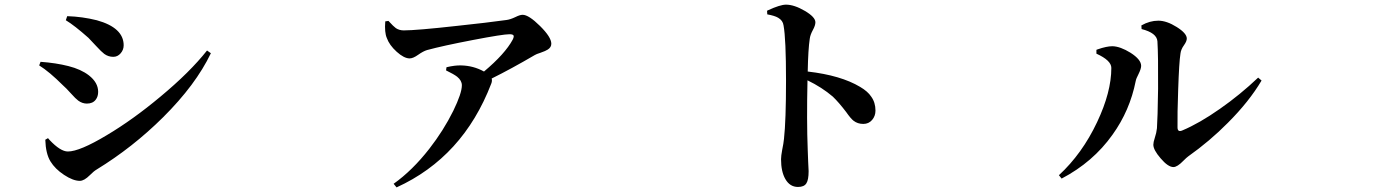

<svg xmlns="http://www.w3.org/2000/svg" viewBox="-20 -774 6040 830"><path d="M325.2 7.8Q295.9 7.8 256.8 -18.1Q217.8 -43.9 198.2 -76.2Q177.7 -109.4 175.8 -169.9L187.5 -176.8Q189.5 -174.8 194.3 -168.9Q241.2 -119.1 273.4 -119.1Q324.2 -119.1 441.4 -189.5Q554.7 -256.8 673.8 -356.4Q800.8 -461.9 875 -555.7L891.6 -543.9Q826.2 -407.2 684.6 -266.6Q553.7 -136.7 397.5 -41Q385.7 -34.2 368.2 -16.6Q343.8 7.8 325.2 7.8ZM355.5 -326.2Q335.9 -326.2 318.4 -338.9Q307.6 -346.7 286.6 -370.1Q265.6 -393.6 252 -405.3Q193.4 -463.9 149.4 -491.2L155.3 -506.8Q221.7 -502 275.9 -488.3Q330.1 -474.6 364.3 -448.2Q404.3 -417 404.3 -377Q404.3 -356.4 393.6 -342.8Q380.9 -326.2 355.5 -326.2ZM469.7 -528.3Q448.2 -528.3 430.7 -541Q418.9 -549.8 395.5 -575.2Q375 -597.7 362.3 -610.4Q301.8 -664.1 264.6 -686.5L270.5 -704.1Q335.9 -702.1 398.4 -686.5Q514.6 -654.3 514.6 -578.1Q514.6 -558.6 501.5 -543.5Q488.3 -528.3 469.7 -528.3Z M1694.3 36.1 1681.6 20.5Q1762.7 -37.1 1835.9 -130.9Q1897.5 -210 1939.5 -294.9Q1976.6 -371.1 1976.6 -405.3Q1976.6 -425.8 1956.1 -442.4Q1942.4 -453.1 1908.2 -469.7L1910.2 -483.4Q1947.3 -492.2 1973.6 -491.2Q2026.4 -490.2 2072.3 -464.8Q2163.1 -541 2196.3 -602.5Q2203.1 -616.2 2199.7 -621.1Q2196.3 -626 2182.6 -626Q2154.3 -626 2024.4 -601.1Q1894.5 -576.2 1826.2 -557.6Q1809.6 -552.7 1787.6 -537.1Q1765.6 -521.5 1751 -521.5Q1726.6 -521.5 1694.8 -550.3Q1663.1 -579.1 1652.3 -609.4Q1641.6 -633.8 1645.5 -681.6L1659.2 -683.6L1660.2 -682.6Q1681.6 -659.2 1691.4 -652.3Q1706.1 -642.6 1725.6 -642.6Q1780.3 -642.6 1955.1 -662.1Q2085 -675.8 2168.9 -687.5Q2185.5 -689.5 2208 -700.2Q2227.5 -710 2239.3 -710Q2265.6 -710 2314.5 -661.6Q2363.3 -613.3 2363.3 -585Q2363.3 -569.3 2347.7 -559.6Q2338.9 -553.7 2316.4 -545.9Q2297.9 -540 2292 -536.1Q2188.5 -475.6 2105.5 -434.6Q2108.4 -423.8 2103.5 -412.1Q1981.4 -94.7 1694.3 36.1Z M3429.7 34.2Q3394.5 34.2 3375 0Q3356.4 -32.2 3356.4 -85.9Q3356.4 -99.6 3361.3 -126Q3367.2 -154.3 3369.1 -173.8Q3377.9 -252.9 3377.9 -425.8Q3377.9 -606.4 3367.2 -664.1Q3364.3 -685.5 3343.8 -697.3Q3329.1 -706.1 3296.9 -711.9L3295.9 -727.5Q3296.9 -728.5 3299.8 -729.5Q3352.5 -753.9 3377.9 -753.9Q3413.1 -753.9 3459 -727.1Q3504.9 -700.2 3504.9 -677.7Q3504.9 -664.1 3494.1 -644.5Q3482.4 -623 3480.5 -606.4Q3473.6 -561.5 3471.7 -464.8Q3615.2 -448.2 3698.2 -398.4Q3731.4 -378.9 3746.1 -356.4Q3764.6 -331.1 3764.6 -295.9Q3764.6 -272.5 3750 -255.4Q3735.4 -238.3 3711.9 -238.3Q3687.5 -238.3 3669.9 -252Q3658.2 -260.7 3637.7 -290Q3606.4 -331.1 3580.1 -356.4Q3533.2 -396.5 3470.7 -426.8Q3466.8 -251 3471.7 -127Q3472.7 -107.4 3473.6 -76.2Q3475.6 -42 3475.6 -34.2Q3475.6 3.9 3465.8 18.6Q3456.1 34.2 3429.7 34.2Z M4569.3 -2 4557.6 -16.6Q4658.2 -109.4 4722.7 -246.1Q4784.2 -376 4784.2 -480.5Q4784.2 -512.7 4719.7 -542V-558.6Q4721.7 -559.6 4724.6 -560.5Q4763.7 -574.2 4789.1 -574.2Q4823.2 -573.2 4867.2 -545.9Q4913.1 -516.6 4913.1 -489.3Q4913.1 -476.6 4901.4 -453.1Q4891.6 -434.6 4889.6 -423.8Q4864.3 -295.9 4789.1 -191.4Q4705.1 -73.2 4569.3 -2ZM5052.7 -51.8Q5029.3 -51.8 4997.1 -89.8Q4965.8 -126 4965.8 -148.4Q4965.8 -159.2 4971.7 -176.8Q4979.5 -200.2 4981.4 -219.7Q4984.4 -259.8 4986.3 -390.6Q4987.3 -533.2 4983.4 -595.7Q4980.5 -631.8 4915 -648.4L4914.1 -664.1Q4950.2 -684.6 4987.3 -684.6Q5023.4 -684.6 5066.9 -657.2Q5110.4 -629.9 5110.4 -607.4Q5110.4 -595.7 5098.6 -579.1Q5085 -560.5 5083 -542Q5077.1 -504.9 5073.2 -387.7Q5069.3 -279.3 5070.3 -223.6Q5070.3 -201.2 5090.8 -210Q5165 -241.2 5253.9 -303.7Q5340.8 -364.3 5418.9 -438.5L5433.6 -425.8Q5379.9 -335 5288.1 -243.2Q5210 -164.1 5116.2 -97.7Q5109.4 -92.8 5095.7 -79.1Q5069.3 -51.8 5052.7 -51.8Z"/></svg>

Font: Bpmf GenRyu Min B
Style: B
Weight: 700
Foundry: But Ko
Version: Version 1.320